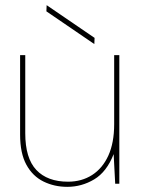

<svg xmlns="http://www.w3.org/2000/svg" viewBox="-20 -713 553 745"><path d="M241 12Q191 12 149 -8.5Q107 -29 82.5 -73.5Q58 -118 58 -191V-499H78V-196Q78 -99 121 -53.5Q164 -8 244 -8Q297 -8 337.5 -34Q378 -60 400.5 -109.5Q423 -159 423 -231V-499H443V0H427L421 -115Q394 -46 345.5 -17Q297 12 241 12ZM346 -542 160 -669 161 -693 347 -566Z"/></svg>

Font: DM Sans 20pt Thin
Style: Regular
Weight: 250
Version: Version 4.004;gftools[0.9.30]